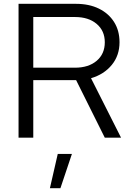

<svg xmlns="http://www.w3.org/2000/svg" viewBox="-20 -720 685 1004"><path d="M77 0V-700H377Q446 -700 497 -675Q548 -650 576.5 -605Q605 -560 605 -499Q605 -430 564.5 -380.5Q524 -331 456 -311L613 0H528L378 -301H154V0ZM154 -366H372Q443 -366 485.5 -402Q528 -438 528 -499Q528 -559 485.5 -595Q443 -631 372 -631H154ZM241 264 282 85H356L296 264Z"/></svg>

Font: Red Hat Display Variable
Style: Regular
Weight: 400
Designer: Pentagram, MCKL
Foundry: Pentagram, MCKL
Version: Version 1.021